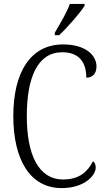

<svg xmlns="http://www.w3.org/2000/svg" viewBox="-20 -951 541 981"><path d="M260 -784V-771H282C327 -813 390 -886 412 -921V-931H337C321 -886 289 -834 260 -784ZM295 10C412 10 469 -55 469 -94C469 -110 464 -121 455 -127C428 -75 387 -34 303 -34C175 -34 117 -163 117 -358C117 -555 172 -684 298 -684C389 -684 421 -627 421 -554C452 -554 473 -575 473 -611C473 -671 414 -724 303 -724C135 -724 48 -581 48 -358C48 -136 133 10 295 10Z"/></svg>

Font: Noto Serif Sinhala Condensed Light
Style: Regular
Weight: 300
Width: 3
Designer: Jelle Bosma - Monotype Design Team
Foundry: Monotype Imaging Inc.
Version: Version 2.007